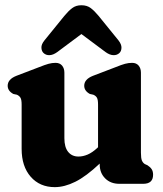

<svg xmlns="http://www.w3.org/2000/svg" viewBox="-20 -718 638 750"><path d="M64.5 -136.5V-309.5Q64.5 -329 59.8 -336.5Q55 -344 46 -348L32 -351Q10 -363 10 -383Q10 -408.5 44.5 -422L133.5 -456Q156 -465 169.8 -468.8Q183.5 -472.5 197 -472.5Q213.5 -472.5 222.5 -461.8Q231.5 -451 231.5 -434V-178Q231.5 -143 246.2 -124.8Q261 -106.5 286.5 -106.5Q304 -106.5 322.2 -114.2Q340.5 -122 360 -140L363 -143V-309.5Q363 -329 358.5 -336.5Q354 -344 344.5 -348L331 -351Q309 -363 309 -383Q309 -408.5 343.5 -422L432.5 -456Q454.5 -465 468.5 -468.8Q482.5 -472.5 496 -472.5Q512.5 -472.5 521.5 -461.8Q530.5 -451 530.5 -434V-121.5Q530.5 -99.5 534.5 -90.5Q538.5 -81.5 546 -77L556 -72.5Q567 -65.5 572.5 -57Q578 -48.5 578 -35.5Q578 0 539.5 0H446Q412 0 390.8 -21.2Q369.5 -42.5 369.5 -75.5V-79Q316.5 -29 274.2 -8Q232 13 194 13Q135.5 13 100 -27.5Q64.5 -68 64.5 -136.5ZM203.5 -514.5Q187.5 -503 173.5 -502.5Q159.5 -502 150 -511Q142.5 -518 141.8 -531.2Q141 -544.5 153.5 -560L231 -655.5Q247 -675 261.8 -686.2Q276.5 -697.5 298 -697.5Q320 -697.5 334.8 -686.2Q349.5 -675 365.5 -655.5L443 -560Q455 -544.5 454.5 -531.2Q454 -518 446.5 -511Q437 -502 422.8 -502.5Q408.5 -503 392.5 -514.5L298 -585Z"/></svg>

Font: Fraunces 72pt S100
Style: Bold
Weight: 700
Version: Version 1.000; ttfautohint (v1.8.3)